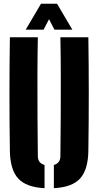

<svg xmlns="http://www.w3.org/2000/svg" viewBox="-20 -1000 527 1030"><path d="M33 -191Q28.5 -495.5 33 -800H183Q181 -699.5 180.8 -590.5Q180.5 -481.5 181.2 -372.5Q182 -263.5 183 -163Q183 -125 219 -115V9.5Q120.5 4.5 77.5 -42.5Q34.5 -89.5 33 -191ZM269 9.5V-115Q304 -125 304 -163Q305 -263.5 305.8 -372.5Q306.5 -481.5 306.2 -590.5Q306 -699.5 304 -800H454Q458.5 -495.5 454 -191Q452.5 -89.5 409.8 -42.5Q367 4.5 269 9.5ZM118 -841 200 -980H286L368 -841H272L243 -897L214 -841Z"/></svg>

Font: Big Shoulders Stencil Display Black
Style: Regular
Weight: 900
Designer: Patric King
Foundry: XO Type Co
Version: Version 1.000